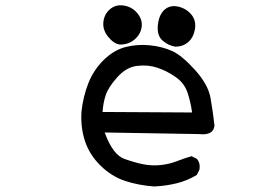

<svg xmlns="http://www.w3.org/2000/svg" viewBox="-20 -672 1040 712"><path d="M551.8 19.5Q495.1 15.6 444.3 -1Q393.6 -17.6 352.5 -58.1Q311.5 -98.6 294.9 -149.4Q278.3 -200.2 282.2 -258.8Q288.1 -313.5 307.6 -363.3Q327.1 -413.1 365.2 -450.2Q403.3 -487.3 447.3 -498Q491.2 -508.8 537.1 -503.9Q583 -499 619.1 -482.4Q655.3 -465.8 703.6 -412.1Q752 -358.4 760.7 -308.6Q769.5 -258.8 775.4 -206.1Q771.5 -168.9 717.8 -174.8L368.2 -180.7Q398.4 -97.7 441.9 -82.5Q485.4 -67.4 515.6 -62Q545.9 -56.6 577.1 -60.1Q608.4 -63.5 635.7 -74.2Q663.1 -85 690.4 -92.8L710 -83Q723.6 -67.4 719.7 -43L710 -23.4Q674.8 -2 634.8 7.8Q594.7 17.6 551.8 19.5ZM692.4 -254.9Q686.5 -295.9 674.8 -330.1Q663.1 -364.3 630.9 -386.7Q598.6 -409.2 563.5 -420.9Q528.3 -432.6 488.3 -427.7Q448.2 -422.9 415 -385.7Q381.8 -348.6 372.1 -319.3Q362.3 -290 360.4 -256.8ZM629.9 -499Q604.5 -502.9 583 -521.5Q561.5 -540 565.4 -578.6Q569.3 -617.2 589.8 -635.7Q610.4 -654.3 640.6 -647.5Q670.9 -640.6 689.5 -618.2Q708 -595.7 703.1 -564.9Q698.2 -534.2 678.7 -516.6Q659.2 -499 629.9 -499ZM424.8 -506.8Q403.3 -508.8 381.8 -534.7Q360.4 -560.5 363.3 -589.8Q366.2 -619.1 387.7 -637.7Q409.2 -656.2 439.5 -651.4Q469.7 -646.5 489.3 -623Q508.8 -599.6 505.4 -572.8Q502 -545.9 480 -526.4Q458 -506.8 424.8 -506.8Z"/></svg>

Font: JasonHandwriting2
Style: Regular
Weight: 400
Version: Version 1.05.10